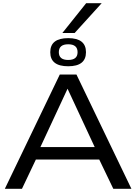

<svg xmlns="http://www.w3.org/2000/svg" viewBox="-20 -1168 843 1188"><path d="M10 0 350 -707H453L793 0H681L594 -181H202L116 0ZM230 -258H566L398 -619ZM402 -758Q291 -758 291 -845Q291 -932 402 -932Q512 -932 512 -845Q512 -758 402 -758ZM402 -797Q460 -797 460 -845Q460 -894 402 -894Q344 -894 344 -845Q344 -797 402 -797ZM366 -964 513 -1148H609L442 -964Z"/></svg>

Font: Georama Extended
Style: Regular
Weight: 400
Width: 7
Designer: Jean-Baptiste Levee
Foundry: Production Type
Version: Version 1.000